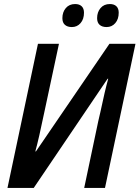

<svg xmlns="http://www.w3.org/2000/svg" viewBox="-20 -931 691 951"><path d="M168 -714H272L201 -382Q172 -242 155 -181H158L522 -714H651L500 0H397L467 -332L477 -375Q500 -484 516 -541H513L147 0H17ZM289 -841Q289 -871 306 -891Q323 -911 352 -911Q373 -911 384.5 -900Q396 -889 396 -868Q396 -836 379 -816.5Q362 -797 336 -797Q314 -797 301.5 -808Q289 -819 289 -841ZM461 -841Q461 -871 478 -891Q495 -911 524 -911Q545 -911 556.5 -900Q568 -889 568 -868Q568 -836 551 -816.5Q534 -797 508 -797Q486 -797 473.5 -808Q461 -819 461 -841Z"/></svg>

Font: Noto Sans UI NarrowMedium
Style: Italic
Weight: 500
Width: 4
Italic angle: -12°
Designer: Monotype Design Team
Foundry: Monotype Imaging Inc.
Version: Version 1.001